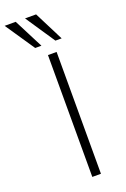

<svg xmlns="http://www.w3.org/2000/svg" viewBox="-224 -990 686 1044"><g transform="rotate(-20 118.5 -467.5)"><path d="M118 0V-705H168V0ZM183 -765 69 -935H133L219 -765ZM66 -765 -49 -935H15L102 -765Z"/></g></svg>

Font: Nunito Sans 7pt ExtraLight
Style: Regular
Weight: 250
Designer: Vernon Adams
Foundry: Vernon Adams
Version: Version 3.101;gftools[0.9.27]